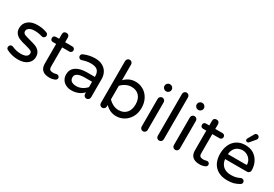

<svg xmlns="http://www.w3.org/2000/svg" viewBox="35 -1610 3581 2511"><g transform="rotate(30 1825.5 -354.5)"><path d="M59.6 -33.2Q43 -44.9 43 -66.4Q43 -82 54.2 -94.2Q65.4 -106.4 82 -106.4Q91.8 -106.4 99.6 -102.5Q132.8 -87.9 164.1 -80.6Q195.3 -73.2 232.4 -73.2Q339.8 -73.2 339.8 -141.6Q339.8 -163.1 316.4 -174.8Q292 -186.5 234.4 -201.2Q177.7 -213.9 139.6 -229.5Q97.7 -245.1 72.3 -276.4Q46.9 -307.6 46.9 -353.5Q46.9 -422.9 97.7 -465.8Q148.4 -508.8 238.3 -508.8Q316.4 -508.8 379.9 -484.4Q393.6 -480.5 401.4 -469.7Q409.2 -459 409.2 -446.3Q409.2 -430.7 397.5 -418.5Q385.7 -406.2 369.1 -406.2L356.4 -408.2Q297.9 -425.8 245.1 -425.8Q194.3 -425.8 164.1 -407.2Q133.8 -388.7 133.8 -358.4Q133.8 -330.1 160.2 -316.4Q188.5 -303.7 245.1 -290Q297.9 -276.4 338.9 -261.7Q378.9 -246.1 403.3 -214.4Q427.7 -182.6 427.7 -134.8Q427.7 -71.3 377 -30.3Q326.2 10.7 238.3 10.7Q141.6 10.7 59.6 -33.2Z M570.3 -119.1V-416H521.5Q502.9 -416 492.7 -426.3Q482.4 -436.5 482.4 -455.1Q482.4 -473.6 492.7 -483.9Q502.9 -494.1 521.5 -494.1H570.3V-563.5Q570.3 -585.9 582.5 -597.7Q594.7 -609.4 616.2 -609.4Q637.7 -609.4 649.4 -597.2Q661.1 -585 661.1 -563.5V-494.1H770.5Q787.1 -494.1 798.3 -482.9Q809.6 -471.7 809.6 -455.1Q809.6 -439.5 798.3 -427.7Q787.1 -416 770.5 -416H661.1V-127Q661.1 -92.8 676.8 -81.1Q692.4 -69.3 723.6 -69.3Q744.1 -69.3 762.7 -75.2Q764.6 -75.2 765.6 -76.2Q775.4 -78.1 782.2 -78.1Q796.9 -78.1 807.6 -67.4Q818.4 -56.6 818.4 -42Q818.4 -19.5 794.9 -6.8Q756.8 10.7 713.9 10.7Q570.3 10.7 570.3 -119.1Z M962.9 -6.8Q924.8 -24.4 903.3 -58.6Q881.8 -92.8 881.8 -136.7Q881.8 -212.9 940.9 -254.4Q1000 -295.9 1107.4 -295.9H1224.6V-302.7Q1224.6 -365.2 1193.8 -394Q1163.1 -422.9 1094.7 -422.9Q1059.6 -422.9 1031.2 -417.5Q1002.9 -412.1 964.8 -399.4L952.1 -397.5Q937.5 -397.5 926.3 -408.7Q915 -419.9 915 -435.5Q915 -462.9 941.4 -473.6Q1023.4 -508.8 1110.4 -508.8Q1177.7 -508.8 1225.6 -481.4Q1270.5 -455.1 1293 -411.6Q1315.4 -368.2 1315.4 -315.4V-39.1Q1315.4 -20.5 1301.8 -7.3Q1288.1 5.9 1269.5 5.9Q1251 5.9 1237.8 -7.3Q1224.6 -20.5 1224.6 -39.1V-62.5Q1154.3 10.7 1042 10.7Q1000 10.7 962.9 -6.8ZM1075.2 -69.3Q1117.2 -69.3 1156.7 -89.4Q1196.3 -109.4 1224.6 -141.6V-222.7H1119.1Q972.7 -222.7 972.7 -146.5Q972.7 -69.3 1075.2 -69.3Z M1553.7 -62.5V-39.1Q1553.7 -20.5 1540 -7.3Q1526.4 5.9 1507.8 5.9Q1489.3 5.9 1476.1 -7.3Q1462.9 -20.5 1462.9 -39.1V-672.9Q1462.9 -691.4 1476.1 -705.1Q1489.3 -718.8 1507.8 -718.8Q1527.3 -718.8 1540.5 -705.6Q1553.7 -692.4 1553.7 -672.9V-435.5Q1624 -508.8 1719.7 -508.8Q1783.2 -508.8 1835 -478.5Q1891.6 -447.3 1924.3 -386.7Q1957 -326.2 1957 -249Q1957 -168.9 1923.8 -111.3Q1890.6 -52.7 1836.4 -21Q1782.2 10.7 1719.7 10.7Q1624 10.7 1553.7 -62.5ZM1707 -74.2Q1781.2 -74.2 1823.7 -120.6Q1866.2 -167 1866.2 -249Q1866.2 -331.1 1823.7 -377.4Q1781.2 -423.8 1707 -423.8Q1664.1 -423.8 1624.5 -404.3Q1585 -384.8 1553.7 -351.6V-146.5Q1585 -113.3 1624.5 -93.8Q1664.1 -74.2 1707 -74.2Z M2079.1 -39.1V-458Q2079.1 -476.6 2092.3 -490.2Q2105.5 -503.9 2124 -503.9Q2143.6 -503.9 2156.7 -490.7Q2169.9 -477.5 2169.9 -458V-39.1Q2169.9 -20.5 2156.2 -7.3Q2142.6 5.9 2124 5.9Q2105.5 5.9 2092.3 -7.3Q2079.1 -20.5 2079.1 -39.1ZM2071.3 -653.3Q2071.3 -673.8 2086.4 -689Q2101.6 -704.1 2122.1 -704.1H2127.9Q2148.4 -704.1 2163.6 -689Q2178.7 -673.8 2178.7 -653.3V-649.4Q2178.7 -628.9 2163.6 -613.8Q2148.4 -598.6 2127.9 -598.6H2122.1Q2101.6 -598.6 2086.4 -613.8Q2071.3 -628.9 2071.3 -649.4Z M2322.3 -39.1V-672.9Q2322.3 -691.4 2335.4 -705.1Q2348.6 -718.8 2367.2 -718.8Q2386.7 -718.8 2399.9 -705.6Q2413.1 -692.4 2413.1 -672.9V-39.1Q2413.1 -20.5 2399.4 -7.3Q2385.7 5.9 2367.2 5.9Q2348.6 5.9 2335.4 -7.3Q2322.3 -20.5 2322.3 -39.1Z M2565.4 -39.1V-458Q2565.4 -476.6 2578.6 -490.2Q2591.8 -503.9 2610.4 -503.9Q2629.9 -503.9 2643.1 -490.7Q2656.2 -477.5 2656.2 -458V-39.1Q2656.2 -20.5 2642.6 -7.3Q2628.9 5.9 2610.4 5.9Q2591.8 5.9 2578.6 -7.3Q2565.4 -20.5 2565.4 -39.1ZM2557.6 -653.3Q2557.6 -673.8 2572.8 -689Q2587.9 -704.1 2608.4 -704.1H2614.3Q2634.8 -704.1 2649.9 -689Q2665 -673.8 2665 -653.3V-649.4Q2665 -628.9 2649.9 -613.8Q2634.8 -598.6 2614.3 -598.6H2608.4Q2587.9 -598.6 2572.8 -613.8Q2557.6 -628.9 2557.6 -649.4Z M2837.9 -119.1V-416H2789.1Q2770.5 -416 2760.3 -426.3Q2750 -436.5 2750 -455.1Q2750 -473.6 2760.3 -483.9Q2770.5 -494.1 2789.1 -494.1H2837.9V-563.5Q2837.9 -585.9 2850.1 -597.7Q2862.3 -609.4 2883.8 -609.4Q2905.3 -609.4 2917 -597.2Q2928.7 -585 2928.7 -563.5V-494.1H3038.1Q3054.7 -494.1 3065.9 -482.9Q3077.1 -471.7 3077.1 -455.1Q3077.1 -439.5 3065.9 -427.7Q3054.7 -416 3038.1 -416H2928.7V-127Q2928.7 -92.8 2944.3 -81.1Q2960 -69.3 2991.2 -69.3Q3011.7 -69.3 3030.3 -75.2Q3032.2 -75.2 3033.2 -76.2Q3043 -78.1 3049.8 -78.1Q3064.5 -78.1 3075.2 -67.4Q3085.9 -56.6 3085.9 -42Q3085.9 -19.5 3062.5 -6.8Q3024.4 10.7 2981.4 10.7Q2837.9 10.7 2837.9 -119.1Z M3144.5 -249Q3144.5 -315.4 3169.9 -377Q3196.3 -438.5 3250 -473.6Q3303.7 -508.8 3378.9 -508.8Q3451.2 -508.8 3504.9 -475.6Q3555.7 -442.4 3584 -386.2Q3612.3 -330.1 3612.3 -261.7Q3612.3 -243.2 3599.6 -230Q3586.9 -216.8 3566.4 -216.8H3236.3Q3245.1 -147.5 3288.6 -110.8Q3332 -74.2 3406.2 -74.2Q3445.3 -74.2 3476.1 -81.5Q3506.8 -88.9 3538.1 -104.5Q3544.9 -108.4 3555.7 -108.4Q3571.3 -108.4 3583.5 -97.2Q3595.7 -85.9 3595.7 -69.3Q3595.7 -46.9 3569.3 -32.2Q3528.3 -9.8 3491.2 0.5Q3454.1 10.7 3398.4 10.7Q3278.3 10.7 3211.4 -57.6Q3144.5 -126 3144.5 -249ZM3509.8 -291Q3522.5 -291 3521.5 -303.7Q3517.6 -342.8 3498 -369.1Q3476.6 -400.4 3444.8 -416Q3413.1 -431.6 3378.9 -431.6Q3347.7 -431.6 3313.5 -417Q3279.3 -400.4 3259.3 -367.7Q3239.3 -335 3236.3 -291ZM3356.4 -599.6 3406.2 -686.5Q3416 -706.1 3439.5 -706.1Q3455.1 -706.1 3465.8 -695.8Q3476.6 -685.5 3476.6 -668.9Q3476.6 -653.3 3466.8 -643.6L3399.4 -563.5Q3390.6 -552.7 3377 -552.7Q3365.2 -552.7 3357.4 -560.1Q3349.6 -567.4 3349.6 -580.1Q3349.6 -587.9 3356.4 -599.6Z"/></g></svg>

Font: jf-openhuninn-2.0
Style: Regular
Weight: 400
Designer: [Kosugi Maru]
Designed by MOTOYA      

[Varela Round]
Joe Prince (Latin component); Avraham Cornfeld (Hebrew component)
Foundry: justfont CO.,LTD.
Version: 2.0